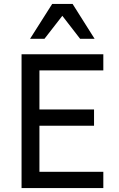

<svg xmlns="http://www.w3.org/2000/svg" viewBox="-20 -950 603 970"><path d="M88.9 0V-675.8H502V-594.2H179.2V-397H455.1V-314.9H179.2V-82H502V0ZM384.8 -753.9 294.9 -870.1 204.6 -753.9H131.8L243.7 -930.2H346.7L458 -753.9Z"/></svg>

Font: Lorenzo Sans
Style: Regular
Weight: 400
Foundry: Intel Corporation
Version: Version 1.00; ttfautohint (v1.5)